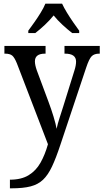

<svg xmlns="http://www.w3.org/2000/svg" viewBox="-20 -786 563 1045"><path d="M34 192Q96 192 136 167.5Q176 143 200.5 99.5Q225 56 241 -1L72 -441Q59 -473 46.5 -483.5Q34 -494 7 -494H4V-536H228V-494H225Q170 -494 170 -452Q170 -433 180 -404L244 -232Q259 -192 271.5 -151Q284 -110 288 -85Q294 -113 304 -143.5Q314 -174 324 -206L385 -402Q394 -430 394 -451Q394 -494 334 -494H331V-536H523V-494H520Q493 -494 479 -480Q465 -466 449 -418L309 1Q285 74 263 120.5Q241 167 214 192.5Q187 218 146.5 228.5Q106 239 43 239H34ZM134 -619Q148 -638 166.5 -664Q185 -690 201.5 -717Q218 -744 227 -766H318Q328 -744 344.5 -717Q361 -690 379 -664Q397 -638 411 -619V-606H373Q347 -626 320 -651Q293 -676 272 -702Q251 -676 224.5 -651Q198 -626 172 -606H134Z"/></svg>

Font: Noto Serif Hebrew SemiCondensed
Style: Regular
Weight: 400
Width: 4
Designer: Monotype Design Team
Foundry: Monotype Imaging Inc.
Version: Version 2.004; ttfautohint (v1.8.4.7-5d5b)